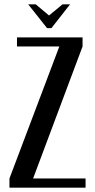

<svg xmlns="http://www.w3.org/2000/svg" viewBox="-20 -873 443 893"><path d="M59 -657V-699H364V-657L134 -43H378V0H24V-43L256 -657ZM146 -853 208 -801 271 -853H306L219 -742H199L111 -853Z"/></svg>

Font: Moniqa Paragraph
Style: Bold
Weight: 700
Designer: Rajesh Rajput
Foundry: Rajesh Rajput
Version: Version 1.000